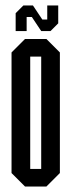

<svg xmlns="http://www.w3.org/2000/svg" viewBox="-20 -679 260 699"><path d="M130 -566 96 -617H77V-566H37V-631L65 -659H100L134 -608H152V-659H192V-594L164 -566ZM71 0 22 -49V-488L71 -537H149L198 -488V-49L149 0ZM130 -473H90V-64H130Z"/></svg>

Font: Commune Nuit Debout
Style: Regular
Weight: 400
Designer: Sébastien Marchal
Foundry: Sébastien Marchal
Version: Version 1.003;PS 1.3;hotconv 1.0.88;makeotf.lib2.5.647800